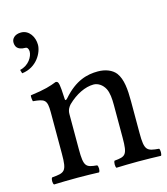

<svg xmlns="http://www.w3.org/2000/svg" viewBox="-106 -781 754 865"><g transform="rotate(-15 271.0 -348.0)"><path d="M72 -698C42 -698 28 -680 28 -664C28 -648 33 -626 74 -626C82 -626 88 -618 88 -605C88 -582 67 -545 25 -536L30 -519C100 -527 132 -589 132 -625C132 -661 110 -698 72 -698ZM197 -358C190.9 -351 185.3 -348.6 185 -358C184 -385 181.7 -423.7 177 -434C174.9 -438.6 173 -442 165 -442C137 -431 111 -422 42 -413C40 -407 42 -391 44 -385C98 -380 109 -375 109 -317V-122C109 -40 99 -36 39 -31C33 -25 33 -4 39 2C69 1 109 0 149 0C189 0 219 1 249 2C255 -4 255 -25 249 -31C198 -36 188 -40 188 -122V-286C188 -307 197 -319 205 -328C243 -365 288 -387 327 -387C347 -387 368 -374 380 -351C390 -331 392 -304 392 -274V-122C392 -40 382 -36 330 -31C325 -25 325 -4 330 2C360 1 392 0 432 0C472 0 508 1 538 2C543 -4 543 -25 538 -31C482 -36 471 -40 471 -122V-271C471 -326 467 -374 444 -405C427 -427 396 -439 361 -439C312 -439 256.3 -426 197 -358Z"/></g></svg>

Font: Libertinus Math
Style: Regular
Weight: 400
Designer: Philipp H. Poll
Foundry: Khaled Hosny
Version: Version 6.2